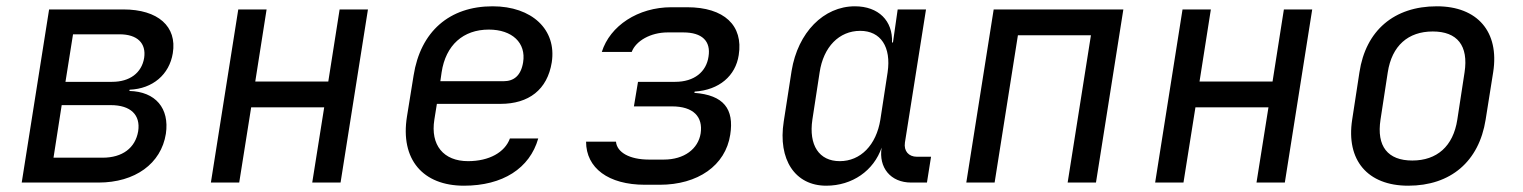

<svg xmlns="http://www.w3.org/2000/svg" viewBox="-20 -580 4840 610"><path d="M49 0H293C409 0 492 -60 507 -155C519 -236 474 -289 391 -291L392 -295C465 -298 518 -343 529 -411C543 -496 482 -550 372 -550H136ZM188 -320 212 -471H360C416 -471 445 -443 438 -396C430 -348 392 -320 336 -320ZM150 -79 176 -246H332C395 -246 427 -215 419 -163C410 -110 369 -79 306 -79Z M650 0H740L778 -239H1010L972 0H1062L1149 -550H1059L1023 -321H791L827 -550H737Z M1454 10C1577 10 1663 -45 1690 -140H1600C1584 -96 1534 -68 1467 -68C1389 -68 1347 -119 1360 -200L1368 -250H1570C1660 -250 1719 -295 1733 -382C1749 -486 1670 -560 1545 -560C1408 -560 1316 -480 1294 -340L1273 -210C1251 -73 1324 10 1454 10ZM1379 -322 1383 -350C1396 -437 1452 -486 1533 -486C1607 -486 1652 -444 1642 -382C1635 -339 1612 -322 1580 -322Z M2029 7H2076C2197 7 2285 -54 2300 -152C2313 -234 2279 -278 2186 -285L2187 -289C2265 -294 2317 -339 2327 -405C2342 -499 2281 -557 2163 -557H2113C2007 -557 1918 -498 1892 -415H1987C2000 -450 2047 -477 2101 -477H2151C2211 -477 2239 -449 2231 -400C2224 -352 2186 -320 2125 -320H2007L1994 -242H2115C2183 -242 2214 -209 2206 -156C2198 -107 2154 -73 2089 -73H2042C1980 -73 1940 -96 1937 -130H1842C1842 -46 1913 7 2029 7Z M2605 10C2688 10 2756 -38 2781 -111C2771 -48 2809 0 2875 0H2925L2938 -82H2893C2867 -82 2851 -100 2855 -127L2922 -550H2832L2817 -445H2814C2817 -514 2771 -560 2696 -560C2597 -560 2515 -477 2495 -355L2470 -194C2451 -73 2506 10 2605 10ZM2648 -68C2582 -68 2549 -119 2561 -200L2584 -350C2596 -431 2646 -482 2713 -482C2778 -482 2812 -431 2800 -350L2777 -200C2764 -119 2714 -68 2648 -68Z M3050 0H3140L3214 -468H3446L3372 0H3462L3549 -550H3137Z M3650 0H3740L3778 -239H4010L3972 0H4062L4149 -550H4059L4023 -321H3791L3827 -550H3737Z M4454 10C4589 10 4679 -67 4700 -200L4724 -351C4744 -479 4674 -560 4545 -560C4409 -560 4319 -483 4299 -350L4276 -200C4256 -71 4325 10 4454 10ZM4467 -70C4389 -70 4353 -115 4366 -200L4389 -350C4402 -435 4454 -480 4532 -480C4610 -480 4646 -435 4633 -350L4610 -200C4597 -115 4545 -70 4467 -70Z"/></svg>

Font: JetBrains Mono
Style: Italic
Weight: 400
Italic angle: -9°
Monospace: yes
Designer: Philipp Nurullin, Konstantin Bulenkov
Foundry: JetBrains
Version: Version 2.305